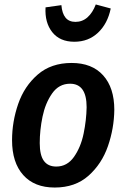

<svg xmlns="http://www.w3.org/2000/svg" viewBox="-20 -825 565 860"><path d="M34 -197Q34 -280 61.5 -359.5Q89 -439 149 -491Q209 -543 301 -543Q392 -543 442 -487.5Q492 -432 492 -333Q491 -250 463.5 -170.5Q436 -91 376.5 -38Q317 15 225 15Q134 15 84 -41Q34 -97 34 -197ZM368 -345Q368 -450 294 -450Q244 -450 213.5 -406.5Q183 -363 170.5 -302.5Q158 -242 158 -184Q158 -130 176.5 -104.5Q195 -79 232 -79Q281 -79 311.5 -122.5Q342 -166 354.5 -226.5Q367 -287 368 -345ZM184 -792 255 -802Q258 -765 273.5 -746Q289 -727 318 -727Q349 -727 372 -747.5Q395 -768 409 -805L476 -787Q462 -719 419 -678.5Q376 -638 313 -638Q248 -638 214 -681Q180 -724 184 -792Z"/></svg>

Font: Fira Sans Condensed Medium
Style: Italic
Weight: 500
Width: 3
Italic angle: -8°
Designer: bBox Type GmbH & Carrois Corporate GbR & Edenspiekermann AG
Foundry: bBox Type GmbH & Carrois Corporate GbR & Edenspiekermann AG
Version: Version 4.301